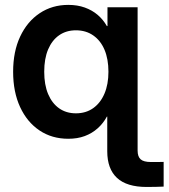

<svg xmlns="http://www.w3.org/2000/svg" viewBox="-20 -552 683 778"><path d="M574.2 205.6Q493.7 205.6 454.1 168.9Q414.6 132.3 414.6 61V-91.3H537.6V58.1Q537.6 82.5 549.8 93.5Q562 104.5 591.8 104.5Q603.5 104.5 618.9 104.5Q634.3 104.5 643.1 104V204.1Q630.4 204.6 613.3 205.1Q596.2 205.6 574.2 205.6ZM256.8 10.3Q190.4 10.3 140.1 -23.4Q89.8 -57.1 61.5 -118.2Q33.2 -179.2 33.2 -261.2Q33.2 -343.3 61.8 -404.1Q90.3 -464.8 140.9 -498.5Q191.4 -532.2 256.8 -532.2Q293.5 -532.2 323.5 -521.5Q353.5 -510.7 376 -491.5Q398.4 -472.2 413.1 -446.3H415.5V-522.5H537.6V0H415.5V-79.6H413.1Q398.4 -52.2 375.7 -32Q353 -11.7 323.5 -0.7Q293.9 10.3 256.8 10.3ZM287.6 -92.8Q328.1 -92.8 357.7 -113.8Q387.2 -134.8 403.3 -172.6Q419.4 -210.4 419.4 -261.2Q419.4 -312.5 403.6 -350.1Q387.7 -387.7 357.9 -408.4Q328.1 -429.2 287.6 -429.2Q248.5 -429.2 219.7 -409.2Q190.9 -389.2 175 -351.8Q159.2 -314.5 159.2 -261.2Q159.2 -208.5 175 -170.9Q190.9 -133.3 219.7 -113Q248.5 -92.8 287.6 -92.8Z"/></svg>

Font: Inter 28pt SemiBold
Style: Regular
Weight: 600
Designer: Rasmus Andersson
Foundry: rsms
Version: Version 4.001;git-66647c0bb